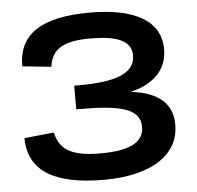

<svg xmlns="http://www.w3.org/2000/svg" viewBox="-53 -796 884 862"><g transform="rotate(-5 389.0 -365.0)"><path d="M382.5 -741.5C166.5 -741.5 59 -673.5 60 -527.5L190 -514C200 -597 259.5 -625.5 375.5 -625.5C491.5 -625.5 559.5 -601 559.5 -533.5C559.5 -455 479 -420.5 305 -420.5H284.5V-314H304C478.5 -314 572 -293.5 572 -210.5C572 -145.5 517.5 -107.5 375.5 -107.5C258 -107.5 192 -134.5 175.5 -219L41.5 -205.5C42.5 -49 171 12 382 12C585 12 721.5 -64 721.5 -207.5C721.5 -322.5 629.5 -359.5 534.5 -371C620 -390.5 701 -442.5 701 -549C701 -675.5 587 -741.5 382.5 -741.5Z"/></g></svg>

Font: Monaspace Neon Wide
Style: Bold
Weight: 700
Width: 7
Designer: Riley Cran & the Lettermatic Team
Foundry: Lettermatic
Version: Version 1.000 (Monaspace Neon)